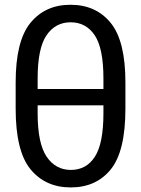

<svg xmlns="http://www.w3.org/2000/svg" viewBox="-20 -780 598 814"><path d="M279.8 14.6Q387.7 14.6 449.7 -62Q511.7 -138.7 511.7 -319.3V-430.7Q511.7 -606.4 449.2 -683.1Q386.7 -759.8 278.8 -759.8Q171.9 -759.8 109.1 -683.1Q46.4 -606.4 46.4 -430.7V-319.3Q46.4 -138.7 109.6 -62Q172.9 14.6 279.8 14.6ZM280.3 -59.6Q215.8 -59.6 177.7 -115.7Q139.6 -171.9 139.6 -299.8V-447.3Q139.6 -575.2 177.2 -630.4Q214.8 -685.5 279.3 -685.5Q344.7 -685.5 381.6 -630.4Q418.5 -575.2 418.5 -447.3V-299.8Q418.5 -171.9 382.3 -115.7Q346.2 -59.6 280.3 -59.6ZM92.8 -333.5H465.3V-402.8H92.8Z"/></svg>

Font: Roboto Flex
Style: Regular
Weight: 400
Designer: Berlow after Robertson
Foundry: Google
Version: Version 3.200;gftools[0.9.32]